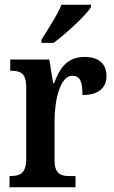

<svg xmlns="http://www.w3.org/2000/svg" viewBox="-20 -786 480 806"><path d="M154 -606H205C259 -646 340 -721 362 -756V-766H238C220 -721 181 -663 154 -619ZM20 0H297V-47H271C236 -47 209 -55 209 -114V-278C209 -359 230 -468 284 -468C317 -468 326 -442 326 -387C392 -387 427 -416 427 -467C427 -515 398 -547 335 -547C264 -547 232 -503 207 -437H203L187 -536H23V-489H26C64 -489 90 -480 90 -421V-119C90 -56 62 -47 23 -47H20Z"/></svg>

Font: Noto Serif Condensed Semi
Style: Regular
Weight: 600
Width: 3
Designer: Monotype Design Team
Foundry: Monotype Imaging Inc.
Version: Version 1.002